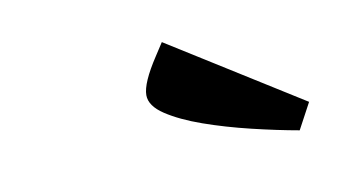

<svg xmlns="http://www.w3.org/2000/svg" viewBox="-35 -855 543 298"><g transform="rotate(-10 237.0 -706.0)"><path d="M440 -661 418 -620Q384 -626 344.5 -635.5Q305 -645 271 -657Q237 -669 215 -683.5Q193 -698 193 -715Q193 -734 218 -772L231 -792Z"/></g></svg>

Font: Warnes
Style: Regular
Weight: 400
Designer: Eduardo Rodriguez Tunni
Foundry: Eduardo Rodriguez Tunni
Version: Version 1.002; ttfautohint (v1.8.4.7-5d5b);gftools[0.9.23]